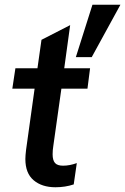

<svg xmlns="http://www.w3.org/2000/svg" viewBox="-20 -781 528 810"><path d="M87 -110Q87 -124 90 -149L126 -407H32L45 -493H138L155 -613L276 -675L251 -493H360L349 -407H239L205 -166Q202 -148 202 -130Q202 -105 212 -93.5Q222 -82 246 -82Q274 -82 304 -93L291 -3Q255 9 214 9Q157 9 122 -20.5Q87 -50 87 -110ZM370 -761H488L367 -540H300Z"/></svg>

Font: Hanken Grotesk SemiBold
Style: Italic
Weight: 600
Italic angle: -8°
Designer: Alfredo Marco Pradil
Foundry: Hanken Design Co.
Version: Version 3.014